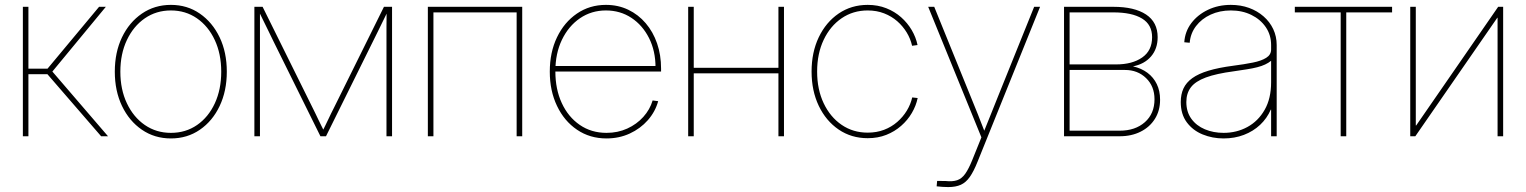

<svg xmlns="http://www.w3.org/2000/svg" viewBox="-20 -550 6160 775"><path d="M72.3 0V-522.5H94.7V-272.9H171.9L379.9 -522.5H407.2L191.4 -261.2L416 0H388.2L171.4 -250.5H94.7V0Z M669.9 8.8Q604 8.8 552.7 -26.4Q501.5 -61.5 472.4 -122.3Q443.4 -183.1 443.4 -260.7Q443.4 -338.9 472.4 -399.4Q501.5 -460 552.7 -495.1Q604 -530.3 669.9 -530.3Q735.8 -530.3 786.6 -495.1Q837.4 -460 866.5 -399.4Q895.5 -338.9 895.5 -260.7Q895.5 -183.1 866.7 -122.3Q837.9 -61.5 786.9 -26.4Q735.8 8.8 669.9 8.8ZM669.9 -13.7Q729.5 -13.7 775.4 -45.4Q821.3 -77.1 847.2 -133.1Q873 -189 873 -260.7Q873 -332.5 846.9 -388.4Q820.8 -444.3 774.9 -476.1Q729 -507.8 669.9 -507.8Q610.8 -507.8 564.7 -476.1Q518.6 -444.3 492.2 -388.4Q465.8 -332.5 465.8 -260.7Q465.8 -189 492.2 -133.1Q518.6 -77.1 564.7 -45.4Q610.8 -13.7 669.9 -13.7Z M1006.8 0V-522.5H1040L1240.7 -117.2Q1247.1 -105 1252.9 -92.5Q1258.8 -80.1 1264.9 -67.4Q1271 -54.7 1277.1 -42.5Q1283.2 -30.3 1289.6 -17.6H1280.3Q1286.6 -30.3 1292.7 -42.5Q1298.8 -54.7 1304.7 -67.4Q1310.5 -80.1 1316.7 -92.5Q1322.8 -105 1329.1 -117.2L1529.8 -522.5H1562.5V0H1540V-381.8Q1540 -397 1540 -412.4Q1540 -427.7 1540 -442.9Q1540 -458 1540.3 -473.4Q1540.5 -488.8 1540.5 -503.9H1544.9Q1535.2 -483.9 1525.1 -463.4Q1515.1 -442.9 1505.1 -422.6Q1495.1 -402.3 1484.9 -381.8L1295.9 0H1273.4L1084.5 -381.8Q1074.7 -402.3 1064.7 -422.6Q1054.7 -442.9 1044.7 -463.4Q1034.7 -483.9 1024.9 -503.9H1029.3Q1029.3 -488.8 1029.3 -473.4Q1029.3 -458 1029.3 -442.9Q1029.3 -427.7 1029.3 -412.4Q1029.3 -397 1029.3 -381.8V0Z M2087.9 -522.5V0H2065.4V-500H1729.5V0H1707V-522.5Z M2428.2 8.8Q2360.8 8.8 2309.1 -26.4Q2257.3 -61.5 2228.3 -122.6Q2199.2 -183.6 2199.2 -260.7Q2199.2 -338.9 2228.3 -399.4Q2257.3 -460 2308.6 -495.1Q2359.9 -530.3 2425.8 -530.3Q2475.1 -530.3 2515.9 -510.7Q2556.6 -491.2 2586.4 -456.3Q2616.2 -421.4 2632.3 -374.8Q2648.4 -328.1 2648.4 -272.9V-261.2H2210.9V-283.7H2634.3L2626 -278.3Q2626 -344.2 2599.9 -396.2Q2573.7 -448.2 2528.6 -478Q2483.4 -507.8 2425.8 -507.8Q2367.2 -507.8 2321 -476.3Q2274.9 -444.8 2248.3 -389.6Q2221.7 -334.5 2221.7 -262.7V-261.7Q2221.7 -189.9 2247.6 -134Q2273.4 -78.1 2320.1 -45.9Q2366.7 -13.7 2428.2 -13.7Q2473.6 -13.7 2511.7 -31Q2549.8 -48.3 2576.7 -78.1Q2603.5 -107.9 2614.3 -144.5L2636.7 -141.6Q2625 -99.1 2595 -64.9Q2564.9 -30.8 2522 -11Q2479 8.8 2428.2 8.8Z M3132.8 -276.4V-253.9H2772.5V-276.4ZM2780.3 -522.5V0H2757.8V-522.5ZM3144.5 -522.5V0H3122.1V-522.5Z M3482.4 7.8Q3416.5 7.8 3365.2 -27.1Q3314 -62 3284.9 -122.8Q3255.9 -183.6 3255.9 -261.2Q3255.9 -338.9 3284.9 -399.7Q3314 -460.4 3365.2 -495.4Q3416.5 -530.3 3482.4 -530.3Q3523.4 -530.3 3557.4 -516.8Q3591.3 -503.4 3617.2 -480.5Q3643.1 -457.5 3660.2 -428.5Q3677.2 -399.4 3683.6 -368.2L3661.6 -365.2Q3655.3 -393.6 3639.9 -418.9Q3624.5 -444.3 3601.6 -464.4Q3578.6 -484.4 3548.6 -496.1Q3518.6 -507.8 3482.4 -507.8Q3423.3 -507.8 3377.2 -476.3Q3331.1 -444.8 3304.7 -389.2Q3278.3 -333.5 3278.3 -261.2Q3278.3 -189 3304.7 -133.3Q3331.1 -77.6 3377.2 -46.1Q3423.3 -14.6 3482.4 -14.6Q3518.6 -14.6 3548.6 -26.1Q3578.6 -37.6 3601.8 -57.9Q3625 -78.1 3640.4 -103.5Q3655.8 -128.9 3662.1 -156.7L3684.1 -154.3Q3677.7 -123 3660.6 -94Q3643.6 -64.9 3617.4 -42Q3591.3 -19 3557.4 -5.6Q3523.4 7.8 3482.4 7.8Z M3760.7 202.1 3762.7 180.2 3797.4 180.7Q3824.7 183.6 3843.3 177.5Q3861.8 171.4 3876 151.6Q3890.1 131.8 3904.8 95.2L3941.4 4.4L3726.6 -522.5H3751L3896.5 -164.1Q3912.1 -126.5 3927 -88.9Q3941.9 -51.3 3956.5 -13.2H3949.2Q3964.8 -51.3 3979.7 -88.9Q3994.6 -126.5 4009.8 -164.1L4154.3 -522.5H4178.2L3925.8 103Q3910.2 142.1 3894.5 164.3Q3878.9 186.5 3858.4 195.8Q3837.9 205.1 3807.6 205.1Q3793.9 205.1 3784.7 204.3Q3775.4 203.6 3760.7 202.1Z M4274.9 0V-522.5H4474.1Q4559.1 -522.5 4606 -491.5Q4652.8 -460.4 4652.8 -399.9Q4652.8 -353 4626 -322Q4599.1 -291 4553.2 -282.2Q4587.4 -274.4 4611.8 -256.1Q4636.2 -237.8 4649.4 -210.4Q4662.6 -183.1 4662.6 -147.5Q4662.6 -103.5 4641.8 -70.3Q4621.1 -37.1 4584.2 -18.6Q4547.4 0 4499.5 0ZM4297.4 -22.5H4499.5Q4562.5 -22.5 4601.3 -56.9Q4640.1 -91.3 4640.1 -149.4Q4640.1 -201.7 4606.2 -234.6Q4572.3 -267.6 4521 -267.6H4297.4ZM4297.4 -290H4484.9Q4550.3 -290 4590.3 -317.9Q4630.4 -345.7 4630.4 -399.9Q4630.4 -450.7 4589.6 -475.3Q4548.8 -500 4474.1 -500H4297.4Z M4918.9 8.8Q4874 8.8 4834.5 -7.3Q4794.9 -23.4 4770.5 -56.2Q4746.1 -88.9 4746.1 -138.2Q4746.1 -169.4 4757.1 -193.1Q4768.1 -216.8 4792.7 -234.6Q4817.4 -252.4 4857.9 -264.6Q4898.4 -276.9 4958 -284.7Q5002.9 -290.5 5037.1 -297.4Q5071.3 -304.2 5091.1 -316.7Q5110.8 -329.1 5110.8 -350.1V-368.2Q5110.8 -408.7 5089.4 -440.2Q5067.9 -471.7 5031.2 -489.7Q4994.6 -507.8 4948.2 -507.8Q4903.3 -507.8 4866.7 -491Q4830.1 -474.1 4807.6 -444.6Q4785.2 -415 4782.2 -377.4L4760.3 -379.4Q4763.2 -422.9 4788.8 -456.8Q4814.5 -490.7 4856 -510.5Q4897.5 -530.3 4948.2 -530.3Q4988.3 -530.3 5021.7 -518.1Q5055.2 -505.9 5080.3 -483.9Q5105.5 -461.9 5119.4 -432.4Q5133.3 -402.8 5133.3 -368.2V0H5110.8V-107.4H5109.4Q5094.2 -72.3 5066.4 -46.1Q5038.6 -20 5001 -5.6Q4963.4 8.8 4918.9 8.8ZM4918.9 -13.7Q4971.7 -13.7 5015.1 -37.4Q5058.6 -61 5084.7 -106.7Q5110.8 -152.3 5110.8 -218.3V-304.7Q5100.1 -295.9 5086.4 -289.6Q5072.8 -283.2 5054.7 -278.6Q5036.6 -273.9 5013.4 -270.3Q4990.2 -266.6 4960 -262.2Q4889.6 -252.9 4847.4 -237.3Q4805.2 -221.7 4786.9 -197.5Q4768.6 -173.3 4768.6 -138.2Q4768.6 -98.6 4788.8 -70.6Q4809.1 -42.5 4843.5 -28.1Q4877.9 -13.7 4918.9 -13.7Z M5391.6 0V-500H5206.5V-522.5H5599.1V-500H5414.1V0Z M6047.4 0H6024.9V-478.5H6023.9L5692.9 0H5672.4V-522.5H5694.8V-43.5H5696.3L6027.3 -522.5H6047.4Z"/></svg>

Font: Inter 28pt Thin
Style: Regular
Weight: 250
Designer: Rasmus Andersson
Foundry: rsms
Version: Version 4.001;git-66647c0bb